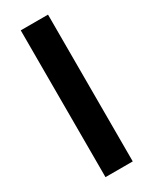

<svg xmlns="http://www.w3.org/2000/svg" viewBox="-185 -746 633 793"><g transform="rotate(-30 132.0 -350.0)"><path d="M67 0V-700H197V0Z"/></g></svg>

Font: Zen Kaku Gothic Antique Black
Style: Regular
Weight: 900
Designer: Yoshimichi Ohira
Foundry: Positype
Version: Version 1.001